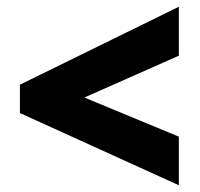

<svg xmlns="http://www.w3.org/2000/svg" viewBox="-20 -646 592 569"><path d="M510 -97 39 -311V-395L510 -626V-481L230 -357L510 -241Z"/></svg>

Font: Noto Sans Hebrew SemiCondensed Black
Style: Regular
Weight: 900
Width: 4
Designer: Ben Nathan
Foundry: Google LLC
Version: Version 3.001; ttfautohint (v1.8.4.7-5d5b)